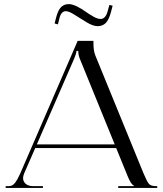

<svg xmlns="http://www.w3.org/2000/svg" viewBox="-20 -919 798 939"><path d="M522.9 -860.8Q512.2 -820.8 496.6 -805.9Q481 -791 458 -791Q435.5 -791 404.8 -809.3Q374 -827.6 345.9 -845.9Q317.9 -864.3 301.8 -864.3Q279.8 -864.3 271 -831.1L263.2 -799.8L247.1 -804.2L254.9 -835Q264.6 -871.1 279.5 -885Q294.4 -898.9 315.9 -898.9Q333.5 -898.9 356.4 -887.5Q379.4 -876 397.9 -862.5Q416.5 -849.1 437.3 -837.6Q458 -826.2 471.7 -826.2Q496.6 -826.2 506.8 -865.2L515.1 -895L530.8 -891.1ZM7.8 0V-8.8H23.9Q41 -8.8 53.2 -24.4Q65.4 -40 79.1 -70.8L359.9 -719.2H437V-707Q437 -670.9 445.8 -648.9L682.1 -70.8Q698.7 -31.2 708.3 -20Q717.8 -8.8 741.2 -8.8H749V0H558.1V-8.8H634.8V-11.2Q620.6 -16.6 604 -58.1L548.3 -194.8H152.3L98.1 -70.8Q92.8 -57.6 92.8 -48.3Q92.8 -30.8 106 -19.8Q119.1 -8.8 141.1 -8.8H189.9V0ZM160.2 -212.9H541L371.1 -629.9Q362.8 -649.4 362.8 -669.9H354Q354 -659.2 341.8 -629.9Z"/></svg>

Font: FoglihtenNo07calt
Style: Regular
Weight: 500
Designer: gluk (gluksza@wp.pl)
Foundry: gluk (gluksza@wp.pl)
Version: Version 0.844